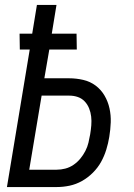

<svg xmlns="http://www.w3.org/2000/svg" viewBox="-20 -755 540 775"><path d="M8 0 100 -555H60L59 -619H110L129 -735H208L189 -619H289L290 -555H179L159 -439H259Q288 -439 316 -432.5Q344 -426 366 -409.5Q388 -393 402 -369Q416 -345 422 -317.5Q428 -290 427 -261Q426 -232 421 -202Q417 -177 409 -151Q401 -125 388 -101.5Q375 -78 355 -58Q335 -38 311 -24.5Q287 -11 261 -5.5Q235 0 209 0ZM209 -70Q226 -70 243.5 -74.5Q261 -79 276.5 -89.5Q292 -100 304 -114.5Q316 -129 324.5 -145.5Q333 -162 337 -179Q341 -196 344 -213Q347 -231 348.5 -249Q350 -267 348 -284.5Q346 -302 339.5 -318Q333 -334 321.5 -346Q310 -358 294 -363.5Q278 -369 260 -369H148L98 -70Z"/></svg>

Font: Iosevka Algr
Style: Italic
Weight: 400
Italic angle: -9°
Monospace: yes
Designer: Belleve Invis
Foundry: Belleve Invis
Version: Version 26.0.2; ttfautohint (v1.8.3)